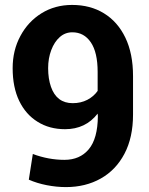

<svg xmlns="http://www.w3.org/2000/svg" viewBox="-20 -741 597 771"><path d="M244.6 10.3Q207.5 10.3 168.2 2.7Q128.9 -4.9 95.7 -19.5L111.8 -122.6Q175.3 -99.1 238.8 -99.1Q300.8 -99.1 336.4 -141.6Q372.1 -184.1 373 -273.9L372.1 -284.7Q323.7 -222.2 241.2 -222.2Q178.2 -222.2 130.9 -252Q83.5 -281.2 57.1 -335.9Q30.8 -390.6 30.8 -467.3Q30.8 -539.1 62 -596.7Q92.8 -654.3 146.7 -687.7Q200.7 -721.2 269.5 -721.2Q342.8 -721.2 397.5 -687.5Q452.6 -653.8 483.4 -589.8Q514.2 -525.9 514.2 -435.5V-281.2Q514.2 -189 480 -124Q445.8 -58.6 384.8 -24.2Q323.7 10.3 244.6 10.3ZM272 -326.7Q304.7 -326.7 330.6 -340.1Q356.4 -353.5 372.1 -376V-452.1Q372.1 -530.8 344.7 -571Q317.4 -611.3 270.5 -611.3Q241.7 -611.3 220.2 -592.3Q198.2 -572.8 185.8 -539.8Q173.3 -506.8 173.3 -467.3Q173.3 -424.8 184.6 -392.6Q207.5 -326.7 272 -326.7Z"/></svg>

Font: Hanuman
Style: Bold
Weight: 700
Designer: Danh Hong
Version: Version 8.002; ttfautohint (v1.8.3)